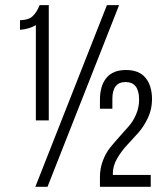

<svg xmlns="http://www.w3.org/2000/svg" viewBox="-20 -720 639 740"><path d="M57.1 -605V-642.1Q89.8 -642.6 105.7 -657.5Q121.6 -672.4 132.8 -700.2H168V-255.9H118.2V-623Q91.8 -607.9 57.1 -605ZM116.2 0 392.1 -700.2H439L163.1 0ZM365.2 0V-38.1Q365.2 -71.3 376.5 -100.8Q387.7 -130.4 404.3 -150.9Q420.9 -171.4 440.7 -193.4Q460.4 -215.3 477.1 -234.4Q493.7 -253.4 504.9 -280Q516.1 -306.6 516.1 -335.9Q516.1 -403.8 463.9 -403.8Q413.1 -403.8 413.1 -338.9V-300.8H365.2V-335.9Q365.2 -389.2 390.1 -419.7Q415 -450.2 465.8 -450.2Q516.1 -450.2 541 -419.9Q565.9 -389.6 565.9 -336.9Q565.9 -299.8 550.5 -266.6Q535.2 -233.4 513.2 -208.5Q491.2 -183.6 469.2 -160.2Q447.3 -136.7 431.4 -109.1Q415.5 -81.5 415 -53.2V-45.9H561V0Z"/></svg>

Font: Bebas Neue Regular
Style: Regular
Weight: 400
Designer: Ryoichi Tsunekawa
Foundry: Ryoichi Tsunekawa
Version: Version 001.003